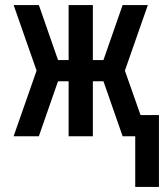

<svg xmlns="http://www.w3.org/2000/svg" viewBox="-20 -540 650 761"><path d="M516 201V0H466L390 -218H348V0H252V-218H210L134 0H34L125 -260L34 -520H134L210 -302H252V-520H348V-302H390L466 -520H566L475 -260L537 -84H610V201Z"/></svg>

Font: Iosevka Fixed Medium Extended
Style: Regular
Weight: 500
Width: 7
Monospace: yes
Designer: Belleve Invis
Foundry: Belleve Invis
Version: Version 24.1.1; ttfautohint (v1.8.4)